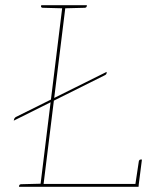

<svg xmlns="http://www.w3.org/2000/svg" viewBox="-20 -720 594 740"><path d="M33 -255 34 -259Q35 -265 41 -269L391 -443V-440Q391 -437 389.5 -434.5Q388 -432 384 -430ZM135 0 221 -700H233L148 -11H515L514 0ZM501 -5 515 -98Q515 -100 517 -102.5Q519 -105 521 -105H527L515 -11ZM53 0 54 -5Q54 -7 56.5 -8.5Q59 -10 61 -10L138 -12V0ZM224 -700 221 -688 145 -690Q142 -690 140 -691.5Q138 -693 138 -695L139 -700ZM315 -700 314 -695Q314 -693 311.5 -691.5Q309 -690 307 -690L229 -688L230 -700Z"/></svg>

Font: Aleo Thin
Style: Italic
Weight: 250
Italic angle: -7°
Designer: Alessio Laiso
Foundry: Alessio Laiso
Version: Version 2.001;gftools[0.9.29]